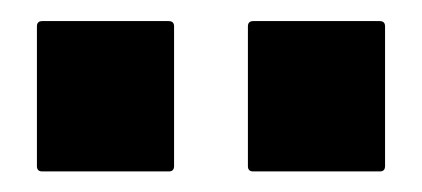

<svg xmlns="http://www.w3.org/2000/svg" viewBox="-20 -720 400 182"><path d="M140 -557.5H20Q15 -557.5 15 -562.5V-695Q15 -700 20 -700H140Q145 -700 145 -695V-562.5Q145 -557.5 140 -557.5ZM340 -557.5H220Q215 -557.5 215 -562.5V-695Q215 -700 220 -700H340Q345 -700 345 -695V-562.5Q345 -557.5 340 -557.5Z"/></svg>

Font: MFEK Sans
Style: Bold
Weight: 700
Designer: Owen Earl
Foundry: indestructible type*
Version: Version 0.001; ttfautohint (v1.8.4.7-5d5b)